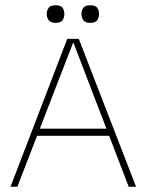

<svg xmlns="http://www.w3.org/2000/svg" viewBox="-20 -711 556 731"><path d="M20 0 236 -563H280L498 0H470L259 -550L46 0ZM115 -194 126 -221H391L402 -194ZM192 -624Q172 -624 165 -634.5Q158 -645 158 -658Q158 -671 165 -681Q172 -691 192 -691Q212 -691 218.5 -681Q225 -671 225 -658Q225 -645 218.5 -634.5Q212 -624 192 -624ZM324 -624Q304 -624 297 -634.5Q290 -645 290 -658Q290 -671 297 -681Q304 -691 324 -691Q344 -691 350.5 -681Q357 -671 357 -658Q357 -645 350.5 -634.5Q344 -624 324 -624Z"/></svg>

Font: Darker Grotesque Light Light
Style: Regular
Weight: 300
Version: Version 1.000;gftools[0.9.28]